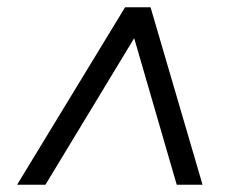

<svg xmlns="http://www.w3.org/2000/svg" viewBox="-20 -648 640 528"><path d="M27 -140 324 -628H394L537 -140H466L349 -543L105 -140Z"/></svg>

Font: Mulish Medium
Style: Italic
Weight: 500
Italic angle: -9°
Designer: Vernon Adams
Foundry: Vernon Adams
Version: Version 3.603; ttfautohint (v1.8.3)